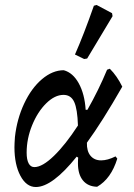

<svg xmlns="http://www.w3.org/2000/svg" viewBox="-20 -743 537 771"><path d="M386 -99Q412 -99 444 -115L451 -106Q426 -25 370 7Q333 6 313 -18.5Q293 -43 293 -87Q293 -102 294 -110L288 -114Q190 8 124 8Q86 8 62 -37Q38 -82 38 -152Q38 -165 40 -193Q48 -265 77 -327Q106 -389 148.5 -425Q191 -461 236 -461Q273 -451 296.5 -408Q320 -365 324 -302H331Q376 -381 410 -463L421 -467Q450 -438 471 -395Q391 -255 329 -170Q328 -136 343.5 -117.5Q359 -99 386 -99ZM293 -239Q291 -305 278 -333.5Q265 -362 235 -362Q200 -362 165.5 -328Q131 -294 109 -240Q87 -186 87 -130Q87 -102 95 -87Q103 -72 118 -72Q150 -72 196.5 -117Q243 -162 293 -239ZM330 -508 318 -506 281 -524Q316 -603 357 -720L368 -723L430 -690L432 -678Z"/></svg>

Font: Alegreya Medium
Style: Italic
Weight: 500
Italic angle: -7°
Designer: Juan Pablo del Peral
Foundry: Huerta Tipografica
Version: Version 2.008; ttfautohint (v1.8)